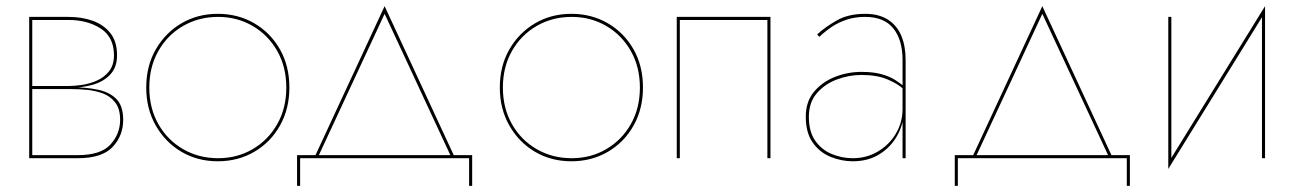

<svg xmlns="http://www.w3.org/2000/svg" viewBox="-20 -515 4218 625"><path d="M80 -231V-225H213Q236 -225 263 -222.5Q290 -220 314.5 -211Q339 -202 355 -181.5Q371 -161 371 -125Q371 -79 339.5 -44.5Q308 -10 233 -10H80V0H233Q312 0 346.5 -36.5Q381 -73 381 -125Q381 -170 359 -192.5Q337 -215 299 -223Q261 -231 213 -231ZM80 -229H203Q246 -229 281.5 -239Q317 -249 339 -272.5Q361 -296 361 -335Q361 -380 339 -407.5Q317 -435 281.5 -447.5Q246 -460 203 -460H80V-450H203Q265 -450 308 -422Q351 -394 351 -335Q351 -303 335 -283Q319 -263 295 -252.5Q271 -242 246 -238.5Q221 -235 203 -235H80ZM75 -460V0H85V-460Z M456 -230Q456 -161 487 -106.5Q518 -52 570.5 -21Q623 10 689 10Q755 10 808 -21Q861 -52 891.5 -106.5Q922 -161 922 -230Q922 -300 891.5 -354Q861 -408 808 -439Q755 -470 689 -470Q623 -470 570.5 -439Q518 -408 487 -354Q456 -300 456 -230ZM466 -230Q466 -297 495.5 -349Q525 -401 576 -430.5Q627 -460 690 -460Q752 -460 802.5 -430.5Q853 -401 882.5 -349Q912 -297 912 -230Q912 -163 882.5 -111Q853 -59 802.5 -29.5Q752 0 690 0Q627 0 576 -29.5Q525 -59 495.5 -111Q466 -163 466 -230Z M1232 -470 1446 -10H1457L1232 -495L1007 -10H1018ZM1507 0V90H1517V-10H947V90H957V0Z M1607 -230Q1607 -161 1638 -106.5Q1669 -52 1721.5 -21Q1774 10 1840 10Q1906 10 1959 -21Q2012 -52 2042.5 -106.5Q2073 -161 2073 -230Q2073 -300 2042.5 -354Q2012 -408 1959 -439Q1906 -470 1840 -470Q1774 -470 1721.5 -439Q1669 -408 1638 -354Q1607 -300 1607 -230ZM1617 -230Q1617 -297 1646.5 -349Q1676 -401 1727 -430.5Q1778 -460 1841 -460Q1903 -460 1953.5 -430.5Q2004 -401 2033.5 -349Q2063 -297 2063 -230Q2063 -163 2033.5 -111Q2004 -59 1953.5 -29.5Q1903 0 1841 0Q1778 0 1727 -29.5Q1676 -59 1646.5 -111Q1617 -163 1617 -230Z M2488 -460H2183V0H2193V-450H2478V0H2488Z M2613 -135Q2613 -181 2638.5 -211Q2664 -241 2703.5 -256Q2743 -271 2784 -271Q2835 -271 2869 -256.5Q2903 -242 2921 -225V-235Q2911 -244 2893.5 -255Q2876 -266 2849.5 -273.5Q2823 -281 2784 -281Q2739 -281 2697.5 -264.5Q2656 -248 2629.5 -216Q2603 -184 2603 -135Q2603 -83 2625.5 -51Q2648 -19 2683.5 -4.5Q2719 10 2756 10Q2807 10 2844.5 -14Q2882 -38 2902.5 -77Q2923 -116 2923 -160H2918Q2918 -117 2896.5 -80.5Q2875 -44 2838 -22Q2801 0 2756 0Q2721 0 2688 -13.5Q2655 -27 2634 -56.5Q2613 -86 2613 -135ZM2647 -395Q2666 -413 2687.5 -427.5Q2709 -442 2736 -451Q2763 -460 2796 -460Q2858 -460 2888 -422.5Q2918 -385 2918 -320V0H2928V-320Q2928 -365 2914 -398.5Q2900 -432 2870.5 -451Q2841 -470 2796 -470Q2741 -470 2703 -448Q2665 -426 2640 -403Z M3373 -470 3587 -10H3598L3373 -495L3148 -10H3159ZM3648 0V90H3658V-10H3088V90H3098V0Z M4093 -467 4098 -495 3788 7 3783 35ZM3793 -460H3783V35L3793 15ZM4098 -495 4088 -475V0H4098Z"/></svg>

Font: Jost Thin
Style: Regular
Weight: 250
Version: Version 3.710